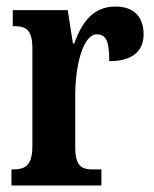

<svg xmlns="http://www.w3.org/2000/svg" viewBox="-20 -567 471 587"><path d="M15 0H290V-49H264C232 -49 210 -57 210 -116V-276C210 -364 233 -462 276 -462C307 -462 314 -435 314 -380C380 -380 419 -407 419 -462C419 -512 393 -547 333 -547C268 -547 232 -504 207 -434H203L187 -536H19V-487H22C58 -487 79 -478 79 -419V-121C79 -58 55 -49 18 -49H15Z"/></svg>

Font: Noto Serif Bengali ExtraCondensed
Style: Regular
Weight: 400
Width: 2
Designer: Juan Bruce, Universal Thirst, Indian Type Foundry and the Monotype Design Team.
Foundry: Monotype Imaging Inc.
Version: Version 2.003